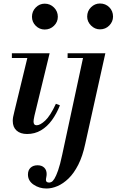

<svg xmlns="http://www.w3.org/2000/svg" viewBox="-20 -755 667 1099"><path d="M236 -586Q206 -586 184.5 -607.5Q163 -629 163 -659Q163 -690 184.5 -712Q206 -734 236 -734Q267 -734 289 -712Q311 -690 311 -659Q311 -629 289 -607.5Q267 -586 236 -586ZM135 12Q97 12 75 -7.5Q53 -27 53 -63Q53 -73 55 -85Q57 -97 63 -120L143 -450H264L177 -92Q174 -79 173 -71Q172 -63 172 -59Q172 -38 190 -38Q210 -38 239 -65Q268 -92 300 -161L323 -152Q304 -104 277 -67Q250 -30 214.5 -9Q179 12 135 12ZM48 -423V-450H229V-423ZM246 324Q205 324 172.5 302Q140 280 140 244Q140 219 155 205Q170 191 195 191Q219 191 233 204.5Q247 218 247 241Q247 250 245 259Q243 268 243 275Q243 290 262 290Q267 290 274.5 286.5Q282 283 291.5 268Q301 253 312.5 220.5Q324 188 336 131L461 -450H583L468 68Q453 139 428 188Q403 237 372.5 266.5Q342 296 309.5 310Q277 324 246 324ZM367 -423V-450H571V-423ZM552 -587Q523 -587 501 -609Q479 -631 479 -660Q479 -692 501 -713.5Q523 -735 552 -735Q584 -735 605.5 -713.5Q627 -692 627 -660Q627 -631 605.5 -609Q584 -587 552 -587Z"/></svg>

Font: Libre Bodoni Medium
Style: Italic
Weight: 500
Italic angle: -13°
Designer: Pablo Impallari, Rodrigo Fuenzalida
Foundry: Impallari Type
Version: Version 2.005;gftools[0.9.23]